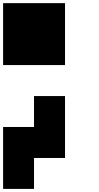

<svg xmlns="http://www.w3.org/2000/svg" viewBox="-20 -1220 640 1240"><path d="M0 0V-399.9H199.7V-599.6H399.9V-199.7H199.7V0ZM0 -799.8V-1199.7H399.9V-799.8Z"/></svg>

Font: 8-bit HUD
Style: Regular
Weight: 400
Designer: lSPl
Foundry: https://fontstruct.com
Version: Version 1.0